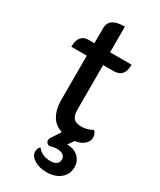

<svg xmlns="http://www.w3.org/2000/svg" viewBox="-221 -731 857 1029"><g transform="rotate(30 207.5 -216.0)"><path d="M373 129Q373 173 340.5 200Q308 227 255 227Q210 227 179 207.5Q148 188 148 161Q148 138 162 128Q190 165 243 165Q267 165 280.5 155.5Q294 146 294 128Q294 109 280 99.5Q266 90 241 90Q224 90 206 96Q196 100 186.5 92.5Q177 85 177 74Q177 66 182 58L220 0Q175 -14 153 -52.5Q131 -91 131 -145V-422H35Q35 -461 51 -480.5Q67 -500 94 -500H133V-591Q133 -627 157 -643Q181 -659 230 -659V-500H363Q363 -460 346.5 -441Q330 -422 295 -422H232V-149Q232 -111 246 -94.5Q260 -78 296 -78Q331 -78 364 -97Q380 -81 380 -57Q380 -35 359.5 -16.5Q339 2 303 7L278 43Q322 43 347.5 67.5Q373 92 373 129Z"/></g></svg>

Font: K2D Medium
Style: Regular
Weight: 500
Designer: Katatrad Aksorn Co.,Ltd.
Foundry: Cadson Demak Co.,Ltd.
Version: Version 1.000; ttfautohint (v1.6)